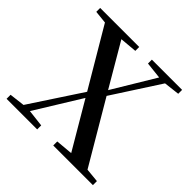

<svg xmlns="http://www.w3.org/2000/svg" viewBox="-183 -908 1082 1082"><g transform="rotate(45 357.5 -367.5)"><path d="M13 0V-32L105 -43L306 -349L101 -696L24 -704V-735H335V-704L233 -695L383 -439L536 -693L436 -704V-735H677V-704L583 -693L400 -410L618 -40L701 -32V0H385V-32L487 -41L324 -318L155 -44L257 -32V0Z"/></g></svg>

Font: Early Summer Mincho SemiBold
Style: Regular
Weight: 600
Designer: GuiWonder
Version: Version 1.002